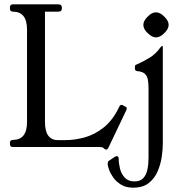

<svg xmlns="http://www.w3.org/2000/svg" viewBox="-20 -680 828 888"><path d="M558 -188Q562 -186 564 -184.5Q566 -183 566 -178Q566 -177 566 -175.5Q566 -174 564 -170L481 4Q477 12 470 12Q469 12 466 10.5Q463 9 458 4Q454 0 440 0H40Q26 0 26 -13V-20Q26 -33 40 -33Q105 -33 105 -116V-543Q105 -626 40 -626Q26 -626 26 -640V-646Q26 -660 40 -660H249Q266 -660 266 -646V-640Q266 -626 250 -626H188V-116Q188 -32 248 -32H283Q326 -32 371.5 -44.5Q417 -57 458.5 -89.5Q500 -122 529 -181L532 -187Q535 -195 542 -195Q544 -195 546.5 -194Q549 -193 550 -192ZM733 -15Q733 11 728 45.5Q723 80 709 112.5Q695 145 668 166.5Q641 188 596 188Q563 188 540 174Q517 160 503.5 140.5Q490 121 484 103.5Q478 86 478 80Q478 75 479 70Q480 65 486 62L507 48Q516 42 519 42Q529 42 529 54Q529 76 535 100Q541 124 557 141.5Q573 159 602 159Q629 159 643 143.5Q657 128 662 103Q667 78 667 48V-269Q667 -294 664 -311Q661 -328 650 -338.5Q639 -349 615 -351Q604 -352 604 -363V-373Q604 -378 608 -380Q612 -382 617 -384Q646 -397 673.5 -414Q701 -431 723 -462Q727 -467 730 -467H731Q733 -467 733 -466ZM701 -623Q721 -623 740 -603Q760 -584 760 -565Q760 -546 740 -527Q721 -507 701 -507Q683 -507 663 -527Q643 -545 643 -565Q643 -584 663 -603Q682 -623 701 -623Z"/></svg>

Font: Young Serif Light
Style: Regular
Weight: 300
Designer: Bastien Sozeau
Foundry: NBR — Bastien Sozeau
Version: Version 5.001